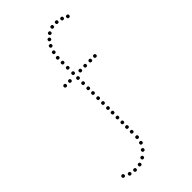

<svg xmlns="http://www.w3.org/2000/svg" viewBox="-272 -813 1059 1059"><g transform="rotate(-45 257.5 -284.0)"><path d="M257 -180Q247 -180 247 -190Q247 -200 257 -200Q267 -200 267 -190Q267 -180 257 -180ZM257 -144Q247 -144 247 -154Q247 -164 257 -164Q267 -164 267 -154Q267 -144 257 -144ZM257 -106Q247 -106 247 -116Q247 -126 257 -126Q267 -126 267 -116Q267 -106 257 -106ZM257 -68Q247 -68 247 -78Q247 -88 257 -88Q267 -88 267 -78Q267 -68 257 -68ZM257 5Q247 5 247 -5Q247 -15 257 -15Q267 -15 267 -5Q267 5 257 5ZM257 -494Q247 -494 247 -504Q247 -514 257 -514Q267 -514 267 -504Q267 -494 257 -494ZM257 -452Q247 -452 247 -462Q247 -472 257 -472Q267 -472 267 -462Q267 -452 257 -452ZM257 -414Q247 -414 247 -424Q247 -434 257 -434Q267 -434 267 -424Q267 -414 257 -414ZM257 -334Q247 -334 247 -344Q247 -354 257 -354Q267 -354 267 -344Q267 -334 257 -334ZM257 -297Q247 -297 247 -307Q247 -317 257 -317Q267 -317 267 -307Q267 -297 257 -297ZM257 -257Q247 -257 247 -267Q247 -277 257 -277Q267 -277 267 -267Q267 -257 257 -257ZM257 -219Q247 -219 247 -229Q247 -239 257 -239Q267 -239 267 -229Q267 -219 257 -219ZM263 -609Q253 -609 253 -619Q253 -629 263 -629Q273 -629 273 -619Q273 -609 263 -609ZM257 -572Q247 -572 247 -582Q247 -592 257 -592Q267 -592 267 -582Q267 -572 257 -572ZM257 -534Q247 -534 247 -544Q247 -554 257 -554Q267 -554 267 -544Q267 -534 257 -534ZM257 -374Q247 -374 247 -384Q247 -394 257 -394Q267 -394 267 -384Q267 -374 257 -374ZM214 -434Q204 -434 204 -444Q204 -454 214 -454Q224 -454 224 -444Q224 -434 214 -434ZM177 -434Q167 -434 167 -444Q167 -454 177 -454Q187 -454 187 -444Q187 -434 177 -434ZM295 -434Q285 -434 285 -444Q285 -454 295 -454Q305 -454 305 -444Q305 -434 295 -434ZM333 -434Q323 -434 323 -444Q323 -454 333 -454Q343 -454 343 -444Q343 -434 333 -434ZM373 -434Q363 -434 363 -444Q363 -454 373 -454Q383 -454 383 -444Q383 -434 373 -434ZM257 -32Q247 -32 247 -42Q247 -52 257 -52Q267 -52 267 -42Q267 -32 257 -32ZM276 -646Q266 -646 266 -656Q266 -666 276 -666Q286 -666 286 -656Q286 -646 276 -646ZM296 -676Q286 -676 286 -686Q286 -696 296 -696Q306 -696 306 -686Q306 -676 296 -676ZM322 -699Q312 -699 312 -709Q312 -719 322 -719Q332 -719 332 -709Q332 -699 322 -699ZM356 -714Q346 -714 346 -724Q346 -734 356 -734Q366 -734 366 -724Q366 -714 356 -714ZM392 -715Q382 -715 382 -725Q382 -735 392 -735Q402 -735 402 -725Q402 -715 392 -715ZM427 -708Q417 -708 417 -718Q417 -728 427 -728Q437 -728 437 -718Q437 -708 427 -708ZM458 -694Q448 -694 448 -704Q448 -714 458 -714Q468 -714 468 -704Q468 -694 458 -694ZM409 -434Q399 -434 399 -444Q399 -454 409 -454Q419 -454 419 -444Q419 -434 409 -434ZM257 47Q247 47 247 37Q247 27 257 27Q267 27 267 37Q267 47 257 47ZM250 84Q240 84 240 74Q240 64 250 64Q260 64 260 74Q260 84 250 84ZM229 119Q219 119 219 109Q219 99 229 99Q239 99 239 109Q239 119 229 119ZM197 147Q187 147 187 137Q187 127 197 127Q207 127 207 137Q207 147 197 147ZM160 164Q150 164 150 154Q150 144 160 144Q170 144 170 154Q170 164 160 164ZM51 144Q41 144 41 134Q41 124 51 124Q61 124 61 134Q61 144 51 144ZM85 161Q75 161 75 151Q75 141 85 141Q95 141 95 151Q95 161 85 161ZM121 167Q111 167 111 157Q111 147 121 147Q131 147 131 157Q131 167 121 167Z"/></g></svg>

Font: Raleway Dots
Style: Regular
Weight: 400
Designer: Matt McInerney, Pablo Impallari, Rodrigo Fuenzalida, Brenda Gallo
Foundry: Matt McInerney, Pablo Impallari, Rodrigo Fuenzalida, Brenda Gallo
Version: Version 1.000